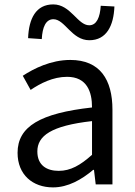

<svg xmlns="http://www.w3.org/2000/svg" viewBox="-20 -825 603 859"><path d="M217.2 13.4C284.5 13.4 345.4 -21.7 396.7 -64.9H400.5L408.2 0H483.1V-334C483.1 -468.7 427.5 -556.8 294.5 -556.8C207.4 -556.8 131.2 -518.2 81.9 -486L117 -422.7C160 -451.7 216.8 -481.3 280 -481.3C369.2 -481.3 391.9 -414 391.7 -344.2C160.5 -318.4 58.6 -259.5 58.6 -141.3C58.6 -43.3 126.2 13.4 217.2 13.4ZM242.8 -60.6C189.4 -60.6 147.1 -85.1 147.1 -147.4C147.1 -217.3 208.7 -262.5 391.7 -283.2V-132.4C339.4 -85.5 295.3 -60.6 242.8 -60.6ZM379.6 -645C457 -645 488.6 -710.6 491.9 -796L430.7 -799.2C427.5 -747.6 412.4 -711.9 379.2 -711.9C326.9 -711.9 296.5 -805.3 218.2 -805.3C140.2 -805.3 108.9 -740.9 105.7 -654.3L166.9 -650.1C169.7 -703.9 185.1 -739 218.9 -739C270.6 -739 300.7 -645 379.6 -645Z"/></svg>

Font: Source Han Sans JP VF
Style: Regular
Weight: 250
Designer: Ryoko NISHIZUKA 西塚涼子 (kana, bopomofo & ideographs); Paul D. Hunt (Latin, Greek & Cyrillic); Sandoll Communications 산돌커뮤니
Foundry: Adobe
Version: Version 2.004;hotconv 1.0.118;makeotfexe 2.5.65603